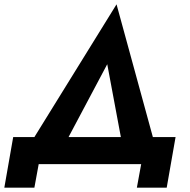

<svg xmlns="http://www.w3.org/2000/svg" viewBox="-29 -759 879 888"><path d="M624 0H150L130 109H-9L32 -125H130L510 -739L678 -125H783L742 109H604ZM467 -462 288 -125H530Z"/></svg>

Font: Von Semi
Style: Italic
Weight: 600
Version: Version 4.000; ttfautohint (v1.8.4.7-5d5b)